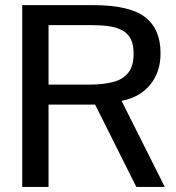

<svg xmlns="http://www.w3.org/2000/svg" viewBox="-20 -735 692 755"><path d="M67.4 0V-714.8H346.7Q488.3 -714.8 549.8 -668.2Q611.3 -621.6 611.3 -525.4Q611.3 -451.7 570.8 -402.1Q530.3 -352.5 458 -338.4L627.9 0H516.1L354 -323.7H170.9V0ZM170.9 -402.3H330.6Q382.8 -402.3 422.4 -411.9Q461.9 -421.4 483.6 -448Q505.4 -474.6 505.4 -524.4Q505.4 -560.1 493.9 -582Q482.4 -604 460.7 -615.7Q439 -627.4 408.9 -631.8Q378.9 -636.2 342.3 -636.2H170.9Z"/></svg>

Font: Pontano Sans SemiBold
Style: Regular
Weight: 600
Designer: Vernon Adams
Foundry: Vernon Adams
Version: Version 2.001